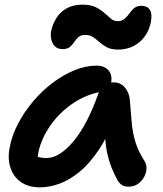

<svg xmlns="http://www.w3.org/2000/svg" viewBox="-20 -795 701 825"><path d="M152 10Q102 10 69.5 -13Q37 -36 24.5 -75.5Q12 -115 22 -163Q31 -213 57.5 -263.5Q84 -314 122 -359Q160 -404 205.5 -438.5Q251 -473 299.5 -493Q348 -513 395 -513Q428 -513 446 -493Q464 -473 457 -436Q454 -421 443.5 -412.5Q433 -404 418 -401Q351 -390 293.5 -351Q236 -312 197 -256.5Q158 -201 145 -141Q141 -120 141 -102.5Q141 -85 147 -58L102 -149Q122 -130 138 -123Q154 -116 180 -116Q235 -116 295 -187Q355 -258 403 -394Q411 -416 429 -428.5Q447 -441 468 -441Q499 -441 517.5 -418Q536 -395 538 -364Q542 -311 546 -267.5Q550 -224 562 -184.5Q574 -145 601 -103Q610 -89 609.5 -71Q609 -53 599.5 -35Q590 -17 573 -5Q556 7 532 7Q515 7 504 0Q493 -7 486 -19Q472 -44 461 -70.5Q450 -97 442.5 -128.5Q435 -160 432 -201.5Q429 -243 430 -298L478 -301Q445 -212 405 -152Q365 -92 321.5 -56.5Q278 -21 235 -5.5Q192 10 152 10ZM249 -584Q220 -584 207 -608Q194 -632 200 -663Q206 -691 222 -717Q238 -743 266 -759Q294 -775 335 -775Q370 -775 391.5 -764Q413 -753 428.5 -739.5Q444 -726 456.5 -715Q469 -704 485 -704Q500 -704 510 -710.5Q520 -717 528 -727Q536 -737 543.5 -747Q551 -757 561.5 -763.5Q572 -770 587 -770Q613 -770 624 -752.5Q635 -735 628 -699Q617 -646 579 -614Q541 -582 487 -582Q458 -582 440 -591.5Q422 -601 408 -613.5Q394 -626 380 -635.5Q366 -645 347 -645Q328 -645 317.5 -636Q307 -627 299 -614.5Q291 -602 280 -593Q269 -584 249 -584Z"/></svg>

Font: Shantell Sans Light SemiBold
Style: Italic
Weight: 600
Italic angle: -11°
Version: Version 1.011;[c5ecc13dd]